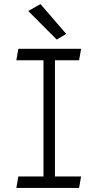

<svg xmlns="http://www.w3.org/2000/svg" viewBox="-20 -920 477 940"><path d="M304.2 -753.9 178.2 -899.9 118.2 -866.2 257.8 -726.1ZM367.2 -625 377 -681.2H69.8L60.1 -625H192.9V-56.2H69.8L60.1 0H367.2L377 -56.2H249V-625Z"/></svg>

Font: Comic Neue Angular
Style: Regular
Weight: 400
Designer: Craig Rozynski
Foundry: Craig Rozynski
Version: Version 2.003